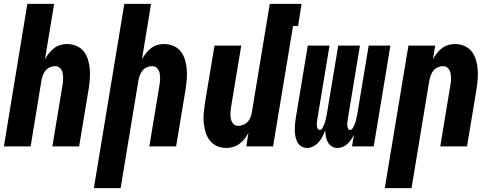

<svg xmlns="http://www.w3.org/2000/svg" viewBox="-20 -755 2540 990"><path d="M0 0 121 -735H259L212 -450Q221 -466 233 -481Q245 -496 259.5 -507Q274 -518 291.5 -523Q309 -528 326 -528Q352 -528 375 -518Q398 -508 412.5 -489Q427 -470 434 -446.5Q441 -423 443 -398Q445 -373 443 -347Q441 -321 437 -295L388 0H250L302 -314Q304 -325 305 -335Q306 -345 305.5 -355.5Q305 -366 303.5 -376Q302 -386 297 -394.5Q292 -403 284 -408.5Q276 -414 265 -414Q252 -414 238.5 -408.5Q225 -403 216 -392.5Q207 -382 202 -369Q197 -356 194 -342L138 0Z M464 215 621 -735H759L712 -450Q721 -466 733 -481Q745 -496 759.5 -507Q774 -518 791.5 -523Q809 -528 826 -528Q852 -528 875 -518Q898 -508 912.5 -489Q927 -470 934 -446.5Q941 -423 943 -398Q945 -373 943 -347Q941 -321 937 -295L888 0H750L802 -314Q804 -325 805 -335Q806 -345 805.5 -355.5Q805 -366 803.5 -376Q802 -386 797 -394.5Q792 -403 784 -408.5Q776 -414 765 -414Q752 -414 738.5 -408.5Q725 -403 716 -392.5Q707 -382 702 -369Q697 -356 694 -342L602 215Z M1147 8Q1121 8 1098.5 -2Q1076 -12 1061.5 -31Q1047 -50 1040 -73.5Q1033 -97 1030.5 -122Q1028 -147 1030.5 -173Q1033 -199 1037 -225L1086 -520H1224L1172 -206Q1170 -195 1169 -185Q1168 -175 1168 -164.5Q1168 -154 1170 -144Q1172 -134 1176.5 -125.5Q1181 -117 1189 -111.5Q1197 -106 1208 -106Q1221 -106 1234.5 -111.5Q1248 -117 1257.5 -127.5Q1267 -138 1272 -151Q1277 -164 1279 -178L1371 -735H1535L1517 -621H1491L1388 0H1250L1261 -70Q1253 -54 1241 -39Q1229 -24 1214 -13Q1199 -2 1181.5 3Q1164 8 1147 8Z M1564 8Q1547 8 1533.5 -0.5Q1520 -9 1513 -23Q1506 -37 1503 -53Q1500 -69 1500 -85.5Q1500 -102 1501.5 -118.5Q1503 -135 1506 -152L1567 -520H1679L1615 -133Q1614 -126 1613.5 -119Q1613 -112 1614 -105Q1615 -98 1618.5 -91.5Q1622 -85 1629 -85Q1637 -85 1641.5 -93Q1646 -101 1649.5 -108.5Q1653 -116 1655.5 -124Q1658 -132 1659.5 -139.5Q1661 -147 1663 -155Q1665 -163 1666 -171L1724 -520H1836L1772 -133Q1771 -126 1770.5 -119Q1770 -112 1771 -105Q1772 -98 1775 -91.5Q1778 -85 1786 -85Q1793 -85 1798 -93Q1803 -101 1806.5 -108.5Q1810 -116 1812.5 -124Q1815 -132 1816.5 -139.5Q1818 -147 1820 -155Q1822 -163 1823 -171L1881 -520H1993L1907 0H1795L1805 -61Q1799 -48 1791 -36Q1783 -24 1772 -13.5Q1761 -3 1747.5 2.5Q1734 8 1720 8Q1704 8 1690.5 -0.5Q1677 -9 1670 -22.5Q1663 -36 1660 -52Q1657 -68 1657 -84Q1651 -68 1643.5 -52.5Q1636 -37 1624 -23Q1612 -9 1596 -0.5Q1580 8 1564 8Z M1964 215 2086 -520H2224L2212 -450Q2221 -466 2233 -481Q2245 -496 2259.5 -507Q2274 -518 2291.5 -523Q2309 -528 2326 -528Q2352 -528 2375 -518Q2398 -508 2412.5 -489Q2427 -470 2434 -446.5Q2441 -423 2443 -398Q2445 -373 2443 -347Q2441 -321 2437 -295L2388 0H2250L2302 -314Q2304 -325 2305 -335Q2306 -345 2305.5 -355.5Q2305 -366 2303.5 -376Q2302 -386 2297 -394.5Q2292 -403 2284 -408.5Q2276 -414 2265 -414Q2252 -414 2238.5 -408.5Q2225 -403 2216 -392.5Q2207 -382 2202 -369Q2197 -356 2194 -342L2102 215Z"/></svg>

Font: Iosevka Term Curly Heavy
Style: Italic
Weight: 900
Italic angle: -9°
Designer: Belleve Invis
Foundry: Belleve Invis
Version: Version 32.3.0